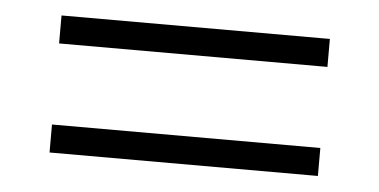

<svg xmlns="http://www.w3.org/2000/svg" viewBox="-31 -473 662 335"><g transform="rotate(5 300.0 -306.0)"><path d="M65 -377V-426H535V-377ZM65 -186V-235H535V-186Z"/></g></svg>

Font: IBM Plex Sans Thai Looped Light
Style: Regular
Weight: 300
Designer: Mike Abbink, Paul van der Laan, Pieter van Rosmalen, Ben Mitchell, Mark Frömberg
Foundry: Bold Monday
Version: Version 1.1